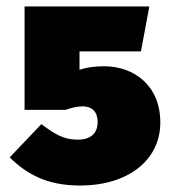

<svg xmlns="http://www.w3.org/2000/svg" viewBox="-20 -554 536 594"><path d="M442 -534H56V-214H183C200 -220 217 -225 236 -225C263 -225 282 -210 282 -176C282 -142 261 -122 221 -122C178 -122 152 -137 108 -170L10 -67C63 -15 126 20 228 20C374 20 476 -57 476 -175C476 -290 394 -349 302 -349C271 -349 246 -345 226 -338V-395H416Z"/></svg>

Font: Fira Sans Heavy
Style: Regular
Weight: 900
Designer: bBox Type GmbH & Carrois Corporate GbR & Edenspiekermann AG
Foundry: bBox Type GmbH & Carrois Corporate GbR & Edenspiekermann AG
Version: Version 4.300;PS 004.300;hotconv 1.0.88;makeotf.lib2.5.64775